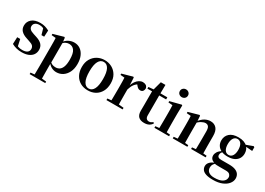

<svg xmlns="http://www.w3.org/2000/svg" viewBox="-3 -1837 4326 3133"><g transform="rotate(30 2159.5 -270.5)"><path d="M232.3 16.2Q177.6 16.2 132.7 4.5Q87.8 -7.2 44.9 -30.3L50.2 -160.4H107.1L137.6 -20.6L89.6 -26V-62Q121.7 -41.1 151.9 -30.7Q182.2 -20.4 222.8 -20.4Q283.1 -20.4 314.7 -43Q346.2 -65.7 346.2 -107.2Q346.2 -140.9 325.7 -164Q305.1 -187.1 244.5 -204.9L188.7 -223.9Q123.9 -244.5 86.7 -282.6Q49.5 -320.7 49.5 -382Q49.5 -455.6 105.2 -503.8Q160.9 -551.9 264.2 -551.9Q312.5 -551.9 351.9 -540.7Q391.2 -529.5 433.1 -507.2L427.1 -387.7H376.1L337.6 -521.5L380 -507.8V-477Q349.7 -497.5 325.1 -506.7Q300.5 -515.8 266.8 -515.8Q217 -515.8 188.6 -493.1Q160.2 -470.4 160.2 -431.8Q160.2 -401.6 181.6 -379.1Q202.9 -356.6 259.8 -339.1L315.9 -321.1Q393.8 -296.3 428.4 -256.6Q463.1 -217 463.1 -158.3Q463.1 -105.4 435.8 -66.1Q408.4 -26.7 357 -5.3Q305.6 16.2 232.3 16.2Z M526.9 259.3V230.8L636 220.1H715.4L821.1 230.8V259.3ZM599.4 259.3Q600.4 217.3 600.9 174.2Q601.4 131 601.9 89.9Q602.4 48.8 602.4 13.8V-308.7Q602.4 -358.5 601.9 -393Q601.4 -427.5 599.4 -463.8L520.2 -470.7V-495.2L714.2 -550.4L727.2 -540.9L735.8 -460.8L737.1 -455V-75.6L735.4 -63V13Q735.4 47.8 735.9 89.3Q736.4 130.8 736.9 174Q737.4 217.3 738.4 259.3ZM885.1 16.2Q837 16.2 793.7 -6.7Q750.4 -29.6 714.3 -82.3H702.1L720.6 -97.8Q748.5 -67.8 775.5 -57.3Q802.6 -46.7 837.1 -46.7Q877.7 -46.7 909.3 -67.9Q940.8 -89.1 958.9 -138.2Q977 -187.4 977 -270.1Q977 -389.4 940.9 -440.1Q904.8 -490.8 842.6 -490.8Q811.3 -490.8 781.4 -477.5Q751.5 -464.2 714 -421.1L699.1 -437.5H707.5Q745.3 -497.6 796.7 -524.8Q848.1 -551.9 905.6 -551.9Q967.4 -551.9 1015.9 -519.1Q1064.5 -486.2 1093.2 -423.5Q1121.9 -360.9 1121.9 -271.4Q1121.9 -182.3 1090 -117.9Q1058.1 -53.5 1004.7 -18.6Q951.3 16.2 885.1 16.2Z M1477 16.2Q1397.7 16.2 1336.5 -18.3Q1275.3 -52.8 1240.5 -117Q1205.6 -181.2 1205.6 -269.8Q1205.6 -359.1 1242.8 -422Q1280 -484.9 1341.9 -518.4Q1403.8 -551.9 1477 -551.9Q1551.1 -551.9 1613.1 -518.8Q1675 -485.6 1712.2 -422.7Q1749.4 -359.8 1749.4 -269.8Q1749.4 -180.5 1714 -116.3Q1678.6 -52 1617.4 -17.9Q1556.2 16.2 1477 16.2ZM1477 -17.5Q1538 -17.5 1571.4 -80.1Q1604.7 -142.6 1604.7 -268.1Q1604.7 -394.2 1571.4 -456.1Q1538 -518 1477 -518Q1416.7 -518 1383 -456.1Q1349.2 -394.2 1349.2 -268.1Q1349.2 -142.6 1383 -80.1Q1416.7 -17.5 1477 -17.5Z M1824.2 0V-29.9L1932.3 -41.2H2018.8L2129.2 -29.9V0ZM1895.2 0Q1896.9 -25.5 1897.4 -67.4Q1897.9 -109.4 1898.4 -154.8Q1898.9 -200.3 1898.9 -234.8V-310.2Q1898.9 -360.7 1898 -394.1Q1897.2 -427.5 1895.2 -463.8L1817.1 -470.7V-495.2L2013.2 -550.4L2026.2 -541.7L2033.6 -398.7V-397.7V-234.8Q2033.6 -200.3 2034.1 -154.8Q2034.6 -109.4 2035.1 -67.4Q2035.6 -25.5 2036.6 0ZM2033.4 -320.2 2000.3 -380.9H2027.4Q2042 -435.6 2068.6 -473.9Q2095.3 -512.2 2128.4 -532.1Q2161.5 -551.9 2194.6 -551.9Q2228.2 -551.9 2253.4 -536.8Q2278.7 -521.7 2285.7 -484.5Q2284.9 -453.2 2269.2 -432.6Q2253.4 -411.9 2219.2 -411.9Q2194.5 -411.9 2176.2 -425.8Q2158 -439.6 2138.8 -464.4L2115.8 -490.9L2152.4 -485.1Q2109.5 -463.1 2081.2 -424.7Q2052.9 -386.2 2033.4 -320.2Z M2465.4 -496.1V-535.7H2662.2V-496.1ZM2541.1 16.2Q2469.7 16.2 2433.1 -19.3Q2396.5 -54.8 2396.5 -131.7Q2396.5 -159.8 2397 -182.4Q2397.5 -205 2397.5 -234.7V-496.1H2310V-527.5L2419.7 -538L2401.1 -525.2L2447.5 -695.8H2534.3L2532.2 -519.3V-508.7V-123.8Q2532.2 -81.6 2549.7 -62.3Q2567.2 -43 2598.3 -43Q2618.4 -43 2634 -50.4Q2649.7 -57.9 2669.7 -72.5L2685.2 -56Q2663.7 -21.1 2628.3 -2.5Q2592.9 16.2 2541.1 16.2Z M2728.2 0V-29.9L2834.8 -40.2H2896.8L3004.8 -29.9V0ZM2798.6 0Q2799.6 -25.5 2800.3 -67.4Q2800.9 -109.4 2801.4 -154.8Q2801.9 -200.3 2801.9 -234.8V-308Q2801.9 -358.3 2801.3 -394.3Q2800.6 -430.4 2798.6 -466.2L2719.5 -472.9V-497.4L2927.1 -550.4L2939.8 -541.7L2936.4 -387.9V-234.8Q2936.4 -200.3 2936.9 -154.8Q2937.4 -109.4 2938.2 -67.4Q2939.1 -25.5 2940.1 0ZM2863.8 -655Q2832.6 -655 2810 -675.4Q2787.5 -695.9 2787.5 -728.8Q2787.5 -760.3 2810 -780.9Q2832.6 -801.4 2863.8 -801.4Q2895.5 -801.4 2917.9 -780.9Q2940.3 -760.3 2940.3 -728.8Q2940.3 -695.9 2917.9 -675.4Q2895.5 -655 2863.8 -655Z M3074 0V-29.9L3179.6 -40.2H3242.7L3348.6 -29.9V0ZM3144.2 0Q3145.9 -25.5 3146.4 -67.4Q3146.9 -109.4 3147.4 -154.8Q3147.9 -200.3 3147.9 -234.8V-310.2Q3147.9 -360 3147 -393.7Q3146.2 -427.5 3144.2 -463.8L3066.1 -470.7V-495.2L3262.2 -550.4L3275.2 -541.7L3282.6 -428V-425.6V-234.8Q3282.6 -200.3 3283.1 -154.8Q3283.6 -109.4 3284.1 -67.4Q3284.6 -25.5 3285.6 0ZM3419.3 0V-29.9L3523.2 -40.2H3585.8L3693.9 -29.9V0ZM3488 0Q3489 -25.5 3489.5 -66.9Q3490 -108.4 3490.5 -153.8Q3491 -199.3 3491 -234.8V-369.8Q3491 -433.2 3471.6 -458.7Q3452.2 -484.2 3414.2 -484.2Q3383.6 -484.2 3339.8 -460.5Q3296.1 -436.8 3250.5 -383.3L3245.6 -425.7H3260.9Q3317.1 -497.3 3367.7 -524.6Q3418.3 -551.9 3472.5 -551.9Q3541.6 -551.9 3583.5 -505.8Q3625.5 -459.6 3625.5 -360.5V-234.8Q3625.5 -199.3 3626 -153.8Q3626.5 -108.4 3627.3 -66.9Q3628.2 -25.5 3629.2 0Z M3977.8 259.3Q3891.7 259.3 3842.2 241.5Q3792.8 223.8 3772.5 193.9Q3752.2 164.1 3752.2 128Q3752.2 85.1 3786.1 50.6Q3819.9 16.2 3888.3 -7.2L3891.4 -0.8Q3863.7 27 3849.3 49.7Q3834.9 72.4 3834.9 106.1Q3834.9 160.8 3872.7 189.4Q3910.5 218 3978.1 218Q4080.2 218 4131.3 184.5Q4182.4 151 4182.4 95.5Q4182.4 68.3 4161.4 44.8Q4140.4 21.2 4085.8 21.2H3970.7Q3932.6 21.2 3909.6 19.9Q3886.7 18.5 3865.4 11.6V8.1Q3783.1 -15.7 3783.1 -88.6Q3783.1 -123.2 3804.3 -157.2Q3825.5 -191.1 3879.2 -227.3V-236.3L3898.8 -226.5Q3879.3 -202.1 3869.8 -184.1Q3860.3 -166 3860.3 -143Q3860.3 -118.4 3877.9 -104.7Q3895.6 -91 3935.8 -91H4082.1Q4157.5 -91 4203.2 -72.5Q4248.8 -54 4269.9 -21.1Q4290.9 11.8 4290.9 55.3Q4290.9 106.6 4254.4 153.4Q4218 200.2 4148 229.8Q4078 259.3 3977.8 259.3ZM3995.3 -189.2Q3923.3 -189.2 3874.3 -212.6Q3825.4 -236.1 3800.6 -276.7Q3775.8 -317.3 3775.8 -369.1Q3775.8 -449.4 3831.6 -500.6Q3887.5 -551.9 3996.1 -551.9Q4054.8 -551.9 4097.7 -536.6Q4140.6 -521.4 4166.6 -494L4170.7 -489.8Q4214.9 -443.3 4214.9 -369.1Q4214.9 -317.3 4189.9 -276.7Q4165 -236.1 4116.4 -212.6Q4067.8 -189.2 3995.3 -189.2ZM3995.1 -220.4Q4042.1 -220.4 4068.1 -260.8Q4094.1 -301.2 4094.1 -369.4Q4094.1 -441.2 4067.8 -481Q4041.4 -520.7 3996.3 -520.7Q3950 -520.7 3923.8 -480.5Q3897.5 -440.2 3897.5 -369.1Q3897.5 -300.9 3922.9 -260.6Q3948.3 -220.4 3995.1 -220.4ZM4133.2 -482.9V-498.4H4139.2L4281.6 -550.8L4299 -539.8V-469.9Z"/></g></svg>

Font: Noto Serif HK
Style: Regular
Weight: 200
Designer: Ryoko NISHIZUKA 西塚涼子 (kana & ideographs); Frank Grießhammer (Latin, Greek & Cyrillic); Wenlong ZHANG 张文龙 (bopomofo); San
Foundry: Adobe
Version: Version 2.001;hotconv 1.1.0;makeotfexe 2.6.0